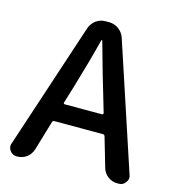

<svg xmlns="http://www.w3.org/2000/svg" viewBox="-109 -828 839 921"><g transform="rotate(15 310.5 -368.0)"><path d="M210 -307.6Q209 -305.7 210.9 -303.2Q212.9 -300.8 214.8 -300.8H401.4Q404.3 -300.8 405.8 -303.2Q407.2 -305.7 407.2 -307.6L379.9 -400.4Q361.3 -460 310.5 -642.6Q309.6 -644.5 307.6 -644.5Q305.7 -644.5 305.7 -642.6Q278.3 -534.2 238.3 -400.4ZM556.6 0Q531.2 0 510.7 -15.1Q490.2 -30.3 482.4 -55.7L439.5 -203.1Q436.5 -210 429.7 -210H188.5Q180.7 -210 178.7 -203.1L134.8 -55.7Q127 -30.3 106.4 -15.1Q85.9 0 60.5 0H57.6Q36.1 0 23.4 -17.6Q15.6 -28.3 15.6 -41Q15.6 -47.9 18.6 -54.7L225.6 -681.6Q234.4 -706.1 254.9 -721.2Q275.4 -736.3 301.8 -736.3H320.3Q345.7 -736.3 366.7 -721.2Q387.7 -706.1 396.5 -681.6L603.5 -54.7Q606.4 -47.9 606.4 -41Q606.4 -28.3 597.7 -17.6Q585.9 0 564.5 0Z"/></g></svg>

Font: Gen Jyuu Gothic Medium
Style: Regular
Weight: 500
Designer: [Source Han Sans]
Ryoko NISHIZUKA  (kana & ideographs); Paul D. Hunt (Latin, Greek & Cyrillic); Wenlong ZHANG  (bopomofo
Version: Version 1.002.20150607